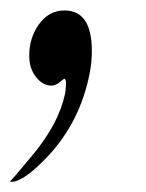

<svg xmlns="http://www.w3.org/2000/svg" viewBox="-48 -158 284 373"><path d="M130.4 -59.6Q130.4 -37.1 126.5 -17.1Q108.4 77.1 46.4 144Q-1.5 195.3 -25.9 195.3Q-27.8 195.3 -28.3 193.8Q-28.3 195.8 17.1 141.1Q65.9 81.5 78.1 25.4Q79.6 19 80.1 6.3Q80.6 -4.9 77.1 -4.9Q75.7 -4.9 67.9 1.7Q60.1 8.3 51.8 8.3Q35.2 8.3 22 -8.3Q8.8 -24.9 8.8 -49.8Q8.8 -83.5 26.4 -108.9Q45.9 -137.7 77.1 -137.7Q130.4 -137.7 130.4 -59.6Z"/></svg>

Font: Dai Banna SIL Light
Style: BoldOblique
Weight: 700
Italic angle: -11°
Designer: Victor Gaultney
Foundry: SIL International
Version: Version 2.000